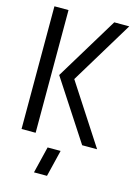

<svg xmlns="http://www.w3.org/2000/svg" viewBox="-134 -772 759 1058"><g transform="rotate(15 245.0 -243.5)"><path d="M168.8 213 205.8 61H280L243 213ZM386.6 0 164.2 -341 382.2 -700H467.8L250.2 -341L471.8 0ZM40.8 0V-700H121.2V0Z"/></g></svg>

Font: Stick No Bills ExtraLight
Style: Regular
Weight: 200
Designer: Kosala Senevirathne, Siva Puranthara, Lasantha Premarathna, Tharique Azeez
Foundry: mooniak
Version: Version 2.000